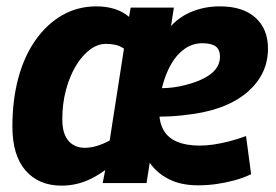

<svg xmlns="http://www.w3.org/2000/svg" viewBox="-20 -574 869 604"><path d="M174 10Q102 10 60.5 -37.5Q19 -85 19 -176Q19 -259 37.5 -328Q56 -397 91.5 -447.5Q127 -498 175.5 -526Q224 -554 284 -554Q314 -554 340 -546Q366 -538 386 -521L391 -550H527L518 -492Q545 -522 585 -538Q625 -554 672 -554Q744 -554 783.5 -518.5Q823 -483 823 -421Q823 -343 762.5 -288Q702 -233 592 -216Q552 -210 515 -208Q478 -206 446 -209L453 -297Q477 -296 500.5 -297Q524 -298 548 -303Q608 -316 640 -339Q672 -362 672 -396Q672 -418 658.5 -428Q645 -438 617 -438Q586 -438 561 -420.5Q536 -403 518.5 -372.5Q501 -342 491 -303.5Q481 -265 481 -223Q481 -187 495.5 -163Q510 -139 538.5 -127.5Q567 -116 608 -116Q630 -116 653 -119.5Q676 -123 701.5 -129.5Q727 -136 754 -146L770 -26Q745 -14 717 -6.5Q689 1 660.5 5Q632 9 603 9Q549 9 511 -10.5Q473 -30 451 -62L441 2H303L311 -39Q289 -23 267 -12Q245 -1 221.5 4.5Q198 10 174 10ZM246 -109Q266 -109 286.5 -115.5Q307 -122 325 -132L370 -421Q357 -430 343 -433Q329 -436 313 -436Q287 -436 262.5 -417.5Q238 -399 218.5 -366.5Q199 -334 187.5 -291Q176 -248 176 -199Q176 -167 185 -147.5Q194 -128 210 -118.5Q226 -109 246 -109Z"/></svg>

Font: Georama ExtraCondensed Thin
Style: Bold Italic
Weight: 700
Italic angle: -9°
Version: Version 1.001